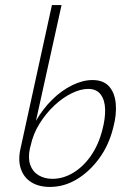

<svg xmlns="http://www.w3.org/2000/svg" viewBox="-20 -731 511 758"><path d="M177 7Q134 7 104.5 -11Q75 -29 63 -62.5Q51 -96 60 -140L185 -711H223L122 -254Q149 -301 186 -337.5Q223 -374 265 -394.5Q307 -415 345 -415Q388 -415 410.5 -390Q433 -365 437 -322Q441 -279 427 -227Q410 -158 371.5 -105.5Q333 -53 283 -23Q233 7 177 7ZM98 -145Q90 -107 99.5 -80Q109 -53 132.5 -39Q156 -25 187 -25Q229 -25 268.5 -48.5Q308 -72 338.5 -115.5Q369 -159 384 -218Q396 -263 395 -299.5Q394 -336 377.5 -358Q361 -380 328 -380Q298 -380 262.5 -362.5Q227 -345 194.5 -314.5Q162 -284 136.5 -243.5Q111 -203 101 -156Z"/></svg>

Font: Ysabeau ExtraLight
Style: Italic
Weight: 250
Italic angle: -12°
Version: Version 2.000;gftools[0.9.27.dev2+g8671c4b]